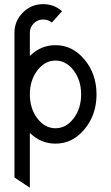

<svg xmlns="http://www.w3.org/2000/svg" viewBox="-20 -674 528 914"><path d="M244.1 -63.5Q294.9 -63.5 330.6 -110.6Q366.2 -157.7 366.2 -224.6Q366.2 -291.5 330.6 -338.6Q294.9 -385.7 244.1 -385.7Q193.4 -385.7 157.7 -338.6Q122.1 -291.5 122.1 -224.6Q122.1 -157.7 157.7 -110.6Q193.4 -63.5 244.1 -63.5ZM122.1 219.7 48.8 170.9V-517.6Q48.8 -574.2 88.9 -614.3Q128.9 -654.3 185.5 -654.3Q237.3 -654.3 275.4 -620.6L226.6 -566.4Q209 -581.1 185.5 -581.1Q159.2 -581.1 140.6 -562.5Q122.1 -543.9 122.1 -517.6V-407.7Q174.3 -459 244.1 -459Q325.2 -459 382.3 -390.4Q439.5 -321.8 439.5 -224.6Q439.5 -127.4 382.3 -58.8Q325.2 9.8 244.1 9.8Q174.3 9.8 122.1 -41.5Z"/></svg>

Font: Catrinity
Style: Regular
Weight: 400
Designer: Alexander Lange
Foundry: High-Logic / Made with FontCreator
Version: Version 2.090;May 20, 2024;FontCreator 15.0.0.2974 64-bit